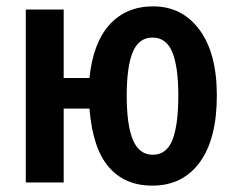

<svg xmlns="http://www.w3.org/2000/svg" viewBox="-20 -573 740 603"><path d="M661 -273Q661 -137 607.5 -63.5Q554 10 458 10Q372 10 321.5 -48.5Q271 -107 261 -232H180V0H61V-543H180V-328H261Q272 -438 324 -495.5Q376 -553 461 -553Q552 -553 606.5 -479.5Q661 -406 661 -273ZM378 -272Q378 -180 397.5 -133.5Q417 -87 460 -87Q503 -87 521.5 -133.5Q540 -180 540 -273Q540 -364 521 -409.5Q502 -455 459 -455Q416 -455 397 -409.5Q378 -364 378 -272Z"/></svg>

Font: Noto Sans Disp Cond SemBd
Style: Regular
Weight: 600
Width: 3
Designer: Monotype Design Team
Foundry: Monotype Imaging Inc.
Version: Version 2.000;GOOG;noto-source:20170915:90ef993387c0; ttfaut